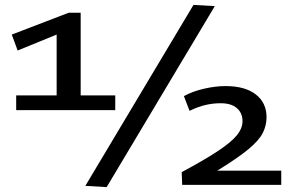

<svg xmlns="http://www.w3.org/2000/svg" viewBox="-20 -754 1222 783"><path d="M46 -305V-365H211V-613L52 -548L28 -613L260 -702H309V-365H450V-305ZM415 9 328 4 769 -734 856 -729ZM723 0 721 -52Q816 -103 870 -139Q924 -175 946.5 -203Q969 -231 969 -260Q969 -293 946 -313Q923 -333 880 -333Q849 -333 818.5 -326Q788 -319 753 -302L730 -362Q764 -381 811 -392Q858 -403 900 -403Q979 -403 1023 -369Q1067 -335 1067 -276Q1067 -242 1051.5 -211.5Q1036 -181 992.5 -145Q949 -109 866 -58H1127V0Z"/></svg>

Font: Georama Extended Medium
Style: Regular
Weight: 500
Width: 7
Designer: Jean-Baptiste Levee
Foundry: Production Type
Version: Version 1.000